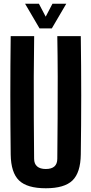

<svg xmlns="http://www.w3.org/2000/svg" viewBox="-20 -992 486 1021"><path d="M223.6 9.1Q124.1 9.1 81.2 -32.5Q38.2 -74.1 36.9 -170.5Q34.9 -326.9 34.9 -485.4Q34.9 -643.9 36.9 -800H161.7Q159.9 -695.9 159.6 -584.9Q159.2 -473.9 159.8 -363Q160.4 -252.1 161.4 -147.9Q161.4 -120.9 177.4 -107.1Q193.4 -93.3 223.6 -93.3Q254.2 -93.3 269.5 -107.1Q284.7 -120.9 284.7 -147.9Q285.7 -252.1 286.4 -363Q287.1 -473.9 286.9 -584.9Q286.6 -695.9 284.7 -800H409.6Q411.9 -643.9 411.9 -485.4Q411.9 -326.9 409.6 -170.5Q408.3 -74.1 365.5 -32.5Q322.7 9.1 223.6 9.1ZM190.3 -840.9 113.4 -972.1H186.9L223 -903.4L258.9 -972.1H332.4L255.5 -840.9Z"/></svg>

Font: Big Shoulders Display SC Thin
Style: Regular
Weight: 100
Designer: Patric King
Foundry: XO Type Co
Version: Version 2.002